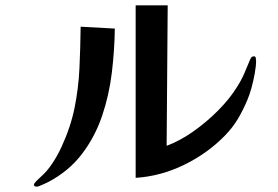

<svg xmlns="http://www.w3.org/2000/svg" viewBox="-20 -701 1040 719"><path d="M410 -594 282 -601Q281 -520 277.5 -445.5Q274 -371 259.5 -298.5Q245 -226 210 -150Q191 -109 166 -75Q155 -60 142.5 -48Q130 -36 116 -23Q115 -22 111 -17Q107 -12 107 -10Q107 -5 110.5 -3.5Q114 -2 118 -2Q123 -2 139.5 -9.5Q156 -17 160 -19Q238 -60 287 -124.5Q336 -189 362.5 -267.5Q389 -346 399 -430.5Q409 -515 410 -594ZM939 -473Q939 -476 938 -483Q937 -490 932 -490Q925 -490 922.5 -487.5Q920 -485 917 -479Q906 -452 895 -426.5Q884 -401 868 -376Q841 -332 797.5 -288Q754 -244 703.5 -208.5Q653 -173 604 -155L608 -681H488V-35Q582 -41 670 -84Q758 -127 823 -194Q852 -224 871 -256Q890 -288 906 -326Q914 -344 921.5 -371Q929 -398 934 -426Q939 -454 939 -473Z"/></svg>

Font: UoqMunThenKhung
Style: Regular
Weight: 400
Designer: Font-Kai, 金井和夫, 宇文滿月
Foundry: Kazuo Kanai, Moonlit Owen
Version: Version 1.197